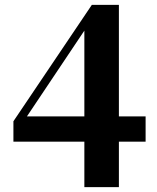

<svg xmlns="http://www.w3.org/2000/svg" viewBox="-20 -770 648 790"><path d="M579.1 -291V-187H469.2V0H327.1V-187H35.2V-271L357.9 -750H469.2V-291ZM90.8 -291H327.1V-644Z"/></svg>

Font: Noto Serif JP Black
Style: Regular
Weight: 900
Designer: Ryoko NISHIZUKA  (kana & ideographs); Frank Grießhammer (Latin, Greek & Cyrillic); Wenlong ZHANG  (bopomofo); Sandoll Co
Foundry: Adobe Systems Incorporated
Version: Version 1.001;PS 1.001;hotconv 16.6.54;makeotf.lib2.5.65590